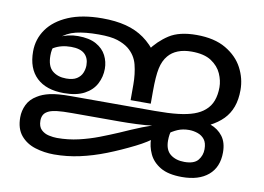

<svg xmlns="http://www.w3.org/2000/svg" viewBox="-66 -666 1071 779"><g transform="rotate(10 469.5 -277.0)"><path d="M297 -566Q352 -566 394.5 -555Q437 -544 470 -520.5Q503 -497 531 -458L501 -470Q531 -512 572.5 -539Q614 -566 685 -566Q759 -566 806.5 -538Q854 -510 876.5 -467Q899 -424 899 -377Q899 -337 888 -307Q877 -277 855.5 -255Q834 -233 801 -216L636 -181L574 -173Q546 -169 507 -167.5Q468 -166 439 -166H242Q202 -166 181.5 -163.5Q161 -161 149 -156Q133 -149 127 -138.5Q121 -128 121 -114Q121 -89 134 -76.5Q147 -64 165.5 -60Q184 -56 199 -56Q245 -56 288 -66Q331 -76 370 -91Q409 -106 444 -121Q467 -131 488.5 -140.5Q510 -150 532 -158.5Q554 -167 576 -174.5Q598 -182 621 -188Q644 -196 658.5 -203.5Q673 -211 684 -216.5Q695 -222 706.5 -225.5Q718 -229 735 -229Q772 -229 803.5 -217.5Q835 -206 854 -181Q873 -156 873 -115Q873 -54 834 -21Q795 12 726 12Q669 12 636.5 -7.5Q604 -27 590 -57.5Q576 -88 576 -119Q576 -148 593 -168.5Q610 -189 638 -198L690 -217Q680 -211 669.5 -199Q659 -187 652 -168.5Q645 -150 645 -124Q645 -85 667.5 -67.5Q690 -50 725 -50Q765 -50 781 -69.5Q797 -89 797 -115Q797 -141 786 -155Q775 -169 757.5 -175Q740 -181 722 -181Q696 -181 675 -172Q654 -163 632 -146L626 -155Q613 -142 597.5 -129.5Q582 -117 563 -105Q544 -93 520 -81Q464 -53 410.5 -32Q357 -11 304.5 0.5Q252 12 199 12Q158 12 121 0.5Q84 -11 61 -38.5Q38 -66 38 -113Q38 -140 50 -165Q62 -190 89 -206Q109 -219 139.5 -226Q170 -233 225 -233H572Q628 -233 666.5 -237.5Q705 -242 731.5 -251.5Q758 -261 775 -276Q795 -293 804 -317.5Q813 -342 813 -373Q813 -400 800.5 -428.5Q788 -457 758.5 -476.5Q729 -496 677 -496Q645 -496 621 -486.5Q597 -477 582 -459Q564 -438 557 -405Q550 -372 550 -310V-259H467V-323Q467 -367 457.5 -404.5Q448 -442 417 -467Q399 -481 371.5 -490Q344 -499 294 -499Q238 -499 200.5 -490Q163 -481 136 -456Q132 -452 129 -444.5Q126 -437 124 -430Q119 -414 117 -404Q115 -394 115 -381Q115 -337 137 -318.5Q159 -300 194 -300Q222 -300 237.5 -310Q253 -320 259.5 -335.5Q266 -351 266 -367Q266 -397 248 -413.5Q230 -430 192 -430Q151 -430 120.5 -412Q90 -394 71 -373L75 -415Q100 -442 135 -460Q170 -478 212 -478Q259 -478 287.5 -462Q316 -446 329 -420.5Q342 -395 342 -366Q342 -333 327 -304Q312 -275 279.5 -257.5Q247 -240 195 -240Q122 -240 82.5 -277.5Q43 -315 43 -385Q43 -436 72 -477Q101 -518 157.5 -542Q214 -566 297 -566Z"/></g></svg>

Font: lmalayalam15
Style: Book
Weight: 400
Designer: Jelle Bosma - Monotype Design Team
Foundry: Monotype Imaging Inc.
Version: Version 2.003